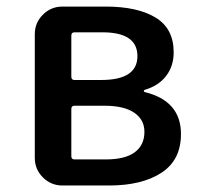

<svg xmlns="http://www.w3.org/2000/svg" viewBox="-20 -570 617 590"><path d="M171.9 0Q136.7 0 111.8 -24.9Q86.9 -49.8 86.9 -85V-464.8Q86.9 -500 111.8 -524.9Q136.7 -549.8 171.9 -549.8H304.7Q402.3 -549.8 458 -516.1Q513.7 -482.4 513.7 -409.2Q513.7 -367.2 490.7 -336.9Q467.8 -306.6 424.8 -293.9Q421.9 -293 421.9 -290.5Q421.9 -288.1 424.8 -287.1Q536.1 -259.8 536.1 -158.2Q536.1 -78.1 476.1 -39.1Q416 0 315.4 0ZM199.2 -334Q199.2 -324.2 209 -324.2H291Q402.3 -324.2 402.3 -397.5Q402.3 -470.7 294.9 -470.7H209Q199.2 -470.7 199.2 -460.9ZM199.2 -89.8Q199.2 -80.1 209 -80.1H304.7Q364.3 -80.1 394 -102.1Q423.8 -124 423.8 -165Q423.8 -202.1 392.6 -223.6Q361.3 -245.1 300.8 -245.1H209Q199.2 -245.1 199.2 -235.4Z"/></svg>

Font: Gen Jyuu GothicX Medium
Style: Regular
Weight: 500
Designer: Ryoko NISHIZUKA (kana &amp; ideographs); Paul D. Hunt (Latin, Greek &amp; Cyrillic); Wenlong ZHANG (bopomofo); Sandoll C
Version: Version 1.058.20140828